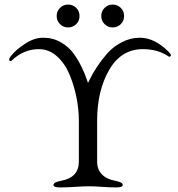

<svg xmlns="http://www.w3.org/2000/svg" viewBox="-20 -815 779 840"><path d="M242.5 -780.5Q257 -795 278 -795Q299 -795 313.5 -780.5Q328 -766 328 -745Q328 -724 313.5 -709.5Q299 -695 278 -695Q257 -695 242.5 -709.5Q228 -724 228 -745Q228 -766 242.5 -780.5ZM437.5 -780.5Q452 -795 473 -795Q494 -795 508.5 -780.5Q523 -766 523 -745Q523 -724 508.5 -709.5Q494 -695 473 -695Q452 -695 437.5 -709.5Q423 -724 423 -745Q423 -766 437.5 -780.5ZM592 -650Q656 -650 717 -589Q728 -578 728 -573Q728 -570 724.5 -568Q721 -566 719 -567Q672 -600 605 -600Q510 -600 457.5 -509Q405 -418 405 -288V-108Q405 -74 425.5 -52.5Q446 -31 484 -24Q517 -18 517 -6Q517 5 488 5Q460 5 426.5 2.5Q393 0 371 0Q346 0 308 2.5Q270 5 243 5Q214 5 214 -6Q214 -18 247 -24Q325 -38 325 -108V-287Q325 -335 315 -386.5Q305 -438 285 -487Q265 -536 230 -568Q195 -600 150 -600Q83 -600 30 -549Q28 -547 24 -548.5Q20 -550 20 -553Q19 -560 32 -575Q50 -597 89.5 -623.5Q129 -650 170 -650Q212 -650 247 -629.5Q282 -609 302.5 -580Q323 -551 337 -522Q351 -493 358 -472L365 -452L375 -472Q385 -493 404 -522Q423 -551 448 -580Q473 -609 511.5 -629.5Q550 -650 592 -650Z"/></svg>

Font: EB Garamond SC 12
Style: Regular
Weight: 400
Version: Version 0.016 ; ttfautohint (v0.97) -l 8 -r 50 -G 200 -x 0 -